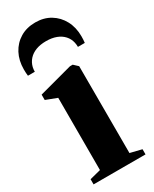

<svg xmlns="http://www.w3.org/2000/svg" viewBox="-202 -833 712 885"><g transform="rotate(-30 154.0 -390.5)"><path d="M15.5 0V-27.5L74 -42.5V-427L15 -449.5V-478L193.5 -526H208L230.5 -505L231 -42.5L292 -27.5V0ZM155.5 -781Q201 -781 235.2 -760.2Q269.5 -739.5 289 -703Q308.5 -666.5 308.5 -619.5Q308.5 -609 308 -601Q307.5 -593 306.5 -585H270Q270 -590 269.5 -596Q269 -602 267.5 -608.5Q262.5 -631 247.5 -647.5Q232.5 -664 209.2 -672.8Q186 -681.5 155.5 -681.5Q125 -681.5 101.8 -672.8Q78.5 -664 63.5 -647.5Q48.5 -631 43 -608.5Q41.5 -602 41 -596Q40.5 -590 40.5 -585H4Q3 -593 2.5 -601Q2 -609 2 -619.5Q2 -666.5 21.2 -703Q40.5 -739.5 75 -760.2Q109.5 -781 155.5 -781Z"/></g></svg>

Font: Merriweather 120pt ExtraBold
Style: Regular
Weight: 800
Version: Version 2.100